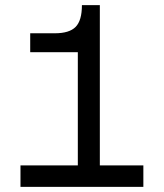

<svg xmlns="http://www.w3.org/2000/svg" viewBox="-20 -730 640 750"><path d="M60 0V-84H284V-526H98V-600H194Q251 -600 275.5 -625Q300 -650 300 -710H370V-84H540V0Z"/></svg>

Font: Geist Mono
Style: Regular
Weight: 400
Monospace: yes
Designer: Basement.studio, Andrés Briganti, Mateo Zaragoza
Foundry: Basement.studio, Vercel, Andrés Briganti, Guido Ferreyra, Mateo Zaragoza
Version: Version 1.500; ttfautohint (v1.8.4.7-5d5b)